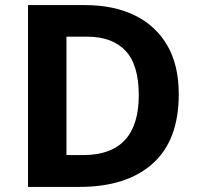

<svg xmlns="http://www.w3.org/2000/svg" viewBox="-20 -734 780 754"><path d="M682 -364Q682 -183 579.5 -91.5Q477 0 292 0H90V-714H314Q426 -714 508.5 -674Q591 -634 636.5 -556.5Q682 -479 682 -364ZM525 -360Q525 -479 473 -534.5Q421 -590 322 -590H241V-125H306Q525 -125 525 -360Z"/></svg>

Font: Noto Sans Balinese
Style: Regular
Weight: 400
Designer: Aditya Bayu, David Williams
Foundry: David Williams
Version: Version 2.003